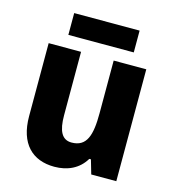

<svg xmlns="http://www.w3.org/2000/svg" viewBox="-108 -809 825 910"><g transform="rotate(15 304.0 -354.0)"><path d="M465 -718H144V-611H465ZM543 -549H383V-290C383 -183 365 -122 290 -122C243 -122 223 -161 223 -238V-549H64V-191C64 -56 133 10 241 10C305 10 360 -15 392 -69H400L420 0H543Z"/></g></svg>

Font: Noto Sans Myanmar SemiCondensed ExtraBold
Style: Regular
Weight: 800
Width: 4
Designer: Monotype Design Team
Foundry: Monotype Imaging Inc.
Version: Version 2.107